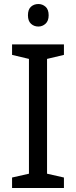

<svg xmlns="http://www.w3.org/2000/svg" viewBox="-20 -935 379 955"><path d="M298 0H40V-52L124 -71V-642L40 -662V-714H298V-662L214 -642V-71L298 -52ZM171 -915Q191 -915 206.5 -901.5Q222 -888 222 -859Q222 -831 206.5 -817Q191 -803 171 -803Q149 -803 134 -817Q119 -831 119 -859Q119 -888 134 -901.5Q149 -915 171 -915Z"/></svg>

Font: Noto Sans Myanmar
Style: Regular
Weight: 400
Designer: Monotype Design Team
Foundry: Monotype Imaging Inc.
Version: Version 2.107